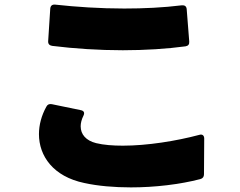

<svg xmlns="http://www.w3.org/2000/svg" viewBox="-20 -768 1040 833"><path d="M785 -567C797 -569 802 -576 801 -588L790 -728C789 -741 781 -746 769 -745C689 -735 603 -731 519 -731C414 -731 310 -738 219 -748C206 -749 199 -743 198 -730L189 -590C188 -578 194 -571 206 -569C302 -557 409 -550 513 -550C609 -550 704 -556 785 -567ZM346 26C405 39 476 45 548 45C652 45 761 32 849 9C860 6 865 -1 865 -12L866 -167C866 -180 858 -187 845 -183C744 -156 618 -136 513 -136C470 -136 430 -139 397 -147C353 -158 330 -185 330 -220C330 -234 334 -250 342 -266C348 -278 345 -287 331 -290L205 -316C194 -318 186 -315 181 -305C160 -267 149 -226 149 -186C149 -91 211 -2 346 26Z"/></svg>

Font: LINE Seed JP App_OTF ExtraBold
Style: Regular
Weight: 800
Designer: LINE & Fontrix & Fontworks
Version: Version 1.013